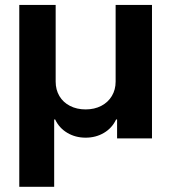

<svg xmlns="http://www.w3.org/2000/svg" viewBox="-20 -550 681 763"><path d="M56.6 -530.3H201.2V-225.6Q201.2 -193.4 216.1 -168.2Q231 -143.1 258.1 -129.2Q285.2 -115.2 320.3 -115.2Q355.5 -115.2 382.6 -129.4Q409.7 -143.6 424.6 -168.7Q439.5 -193.8 439.5 -225.6V-530.3H584V0H445.3V-75.2H441.4Q425.3 -41 393.1 -22Q360.8 -2.9 320.3 -2.9Q279.8 -2.9 247.6 -22Q215.3 -41 199.2 -75.2H195.3V192.4H56.6Z"/></svg>

Font: Pretendard JP
Style: Bold
Weight: 700
Designer: Base glyphs from Inter by Rasmus Andersson; Hangeul glyphs from Noto Sans CJK(Source Han Sans) by Jang Soo-young and Kan
Foundry: Kil Hyung-jin
Version: Version 1.309